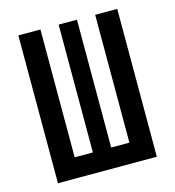

<svg xmlns="http://www.w3.org/2000/svg" viewBox="-104 -782 794 870"><g transform="rotate(-15 293.0 -346.5)"><path d="M61 0V-693.4H164.6V-93.8H250V-693.4H335.9V-93.8H421.4V-693.4H524.9V0Z"/></g></svg>

Font: Caskaydia Cove Medium
Style: Regular
Weight: 500
Monospace: yes
Designer: Aaron Bell
Foundry: Saja Typeworks
Version: Version 4.300; ttfautohint (v1.8.3)